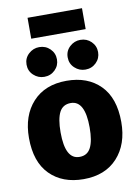

<svg xmlns="http://www.w3.org/2000/svg" viewBox="-102 -1010 788 1094"><g transform="rotate(-10 292.0 -462.5)"><path d="M292 18Q170 18 97.5 -55Q25 -128 25 -267Q25 -396 96 -473.5Q167 -551 292 -551Q414 -551 486.5 -478Q559 -405 559 -266Q559 -137 488 -59.5Q417 18 292 18ZM292 -111Q336 -111 356 -150Q376 -189 376 -266Q376 -422 294 -422Q248 -422 228 -383.5Q208 -345 208 -267Q208 -111 290 -111ZM172 -595Q137 -595 110.5 -619.5Q84 -644 84 -681Q84 -718 110.5 -742.5Q137 -767 172 -767Q209 -767 234.5 -742Q260 -717 260 -681Q260 -645 234.5 -620Q209 -595 172 -595ZM410 -595Q375 -595 348.5 -619.5Q322 -644 322 -681Q322 -718 348.5 -742.5Q375 -767 410 -767Q447 -767 472.5 -742Q498 -717 498 -681Q498 -645 472.5 -620Q447 -595 410 -595ZM451 -822H136V-943H451Z"/></g></svg>

Font: Trujillo ExtraBold
Style: Regular
Weight: 800
Designer: Fira Sans original fonts by bBox Type GmbH, Carrois Corporate GbR, & Edenspiekermann AG / Changes by Cristiano Sobral
Foundry: Fira Sans original fonts by bBox Type GmbH, Carrois Corporate GbR, & Edenspiekermann AG / Changes by Cristiano Sobral
Version: Version 4.301;July 28, 2020;FontCreator 13.0.0.2655 64-bit